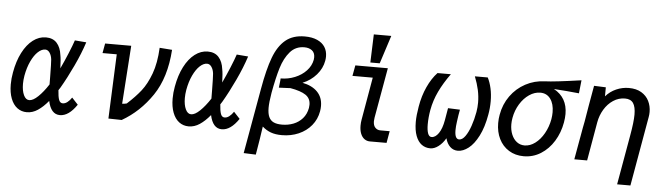

<svg xmlns="http://www.w3.org/2000/svg" viewBox="-54 -1019 4909 1418"><g transform="rotate(5 2400.0 -310.0)"><path d="M27 -188.5Q27 -232.5 35.5 -278Q50.5 -363 83 -426Q115.5 -489 160.2 -523Q205 -557 256 -557Q308 -557 337 -524.8Q366 -492.5 373 -437Q379.5 -406.5 381.5 -338.5Q407 -392.5 432.8 -454.8Q458.5 -517 470.5 -553.5L555.5 -546.5Q528.5 -463 484.2 -368.8Q440 -274.5 394.5 -196.5L381.5 -176.5Q384.5 -128.5 393 -105.5Q401.5 -82.5 421.5 -82.5Q439 -82.5 456.2 -96Q473.5 -109.5 487.5 -131L533 -82Q473.5 6 408 6Q374 6 352.2 -19Q330.5 -44 320.5 -91.5Q283 -46 244 -20Q205 6 162.5 6Q122 6 91.2 -17.2Q60.5 -40.5 43.8 -84.5Q27 -128.5 27 -188.5ZM116.5 -200.5Q116.5 -149.5 131.8 -117Q147 -84.5 173 -84.5Q201 -84.5 238.2 -120.2Q275.5 -156 312.5 -213Q312 -231 312 -269.5Q311 -372 308.5 -397.5Q305.5 -426.5 292 -446.8Q278.5 -467 258.5 -467Q232 -467 204.8 -441.8Q177.5 -416.5 155.2 -369.5Q133 -322.5 122 -261.5Q116.5 -228.5 116.5 -200.5Z M787.5 -478H682L695 -550H888.5L859 -118Q866.5 -118 877 -119.5Q887.5 -121 893 -123Q953.5 -178 994 -229.2Q1034.5 -280.5 1064 -360.2Q1093.5 -440 1099 -553.5L1191.5 -546.5Q1178 -340 1087.8 -206.8Q997.5 -73.5 866 2L767.5 0Z M1227 -188.5Q1227 -232.5 1235.5 -278Q1250.5 -363 1283 -426Q1315.5 -489 1360.2 -523Q1405 -557 1456 -557Q1508 -557 1537 -524.8Q1566 -492.5 1573 -437Q1579.5 -406.5 1581.5 -338.5Q1607 -392.5 1632.8 -454.8Q1658.5 -517 1670.5 -553.5L1755.5 -546.5Q1728.5 -463 1684.2 -368.8Q1640 -274.5 1594.5 -196.5L1581.5 -176.5Q1584.5 -128.5 1593 -105.5Q1601.5 -82.5 1621.5 -82.5Q1639 -82.5 1656.2 -96Q1673.5 -109.5 1687.5 -131L1733 -82Q1673.5 6 1608 6Q1574 6 1552.2 -19Q1530.5 -44 1520.5 -91.5Q1483 -46 1444 -20Q1405 6 1362.5 6Q1322 6 1291.2 -17.2Q1260.5 -40.5 1243.8 -84.5Q1227 -128.5 1227 -188.5ZM1316.5 -200.5Q1316.5 -149.5 1331.8 -117Q1347 -84.5 1373 -84.5Q1401 -84.5 1438.2 -120.2Q1475.5 -156 1512.5 -213Q1512 -231 1512 -269.5Q1511 -372 1508.5 -397.5Q1505.5 -426.5 1492 -446.8Q1478.5 -467 1458.5 -467Q1432 -467 1404.8 -441.8Q1377.5 -416.5 1355.2 -369.5Q1333 -322.5 1322 -261.5Q1316.5 -228.5 1316.5 -200.5Z M2160 -730.5Q2214.5 -730.5 2252.5 -713.5Q2290.5 -696.5 2309.5 -666.5Q2328.5 -636.5 2328.5 -597Q2328.5 -581 2325.5 -564.5Q2315.5 -507.5 2274.5 -460.2Q2233.5 -413 2172.5 -388Q2243.5 -374.5 2283.5 -333.8Q2323.5 -293 2323.5 -229Q2323.5 -209 2320 -189.5Q2309.5 -129.5 2272.2 -84.2Q2235 -39 2178 -14.2Q2121 10.5 2054 10.5Q2005.5 10.5 1971.2 -2.2Q1937 -15 1908.5 -40.5Q1895.5 52 1879.5 144L1875 170.5L1785 167L1871 -317.5Q1896.5 -463 1929.5 -551.2Q1962.5 -639.5 2017.5 -685Q2072.5 -730.5 2160 -730.5ZM2236 -207Q2238 -218.5 2238 -231Q2238 -278 2201.2 -302.8Q2164.5 -327.5 2087 -341L2068 -340L2001.5 -337Q2002 -343.5 2005.5 -372Q2006.5 -381.5 2007.8 -391Q2009 -400.5 2008.5 -406Q2064 -406 2114.2 -426.5Q2164.5 -447 2198.2 -483Q2232 -519 2240.5 -564.5Q2242 -574.5 2242 -583Q2242 -617 2220 -633.8Q2198 -650.5 2163.5 -650.5Q2099 -650.5 2058 -603.2Q2017 -556 1994.2 -481.5Q1971.5 -407 1951 -294Q1939 -222 1939 -182.5Q1939 -140 1950.5 -114.8Q1962 -89.5 1985.8 -78.2Q2009.5 -67 2048.5 -67Q2093 -67 2132.5 -82.2Q2172 -97.5 2199.8 -129Q2227.5 -160.5 2236 -207Z M2627 -110Q2627 -133.5 2631 -155L2686 -471H2535.5L2550 -550H2791L2725 -177.5Q2722.5 -161.5 2722.5 -151.5Q2722.5 -119.5 2738 -103.8Q2753.5 -88 2775.5 -88H2845L2829.5 0H2705.5Q2683 0 2665 -13Q2647 -26 2637 -51Q2627 -76 2627 -110ZM2795.5 -790 2728 -581H2658.5L2666 -790Z M3031 -173.5Q3031 -221 3042.5 -287Q3056 -368 3086.8 -435Q3117.5 -502 3159.5 -546.5H3258.5Q3207.5 -476 3175.5 -409Q3143.5 -342 3130.5 -270.5Q3120.5 -213.5 3120.5 -163Q3120.5 -121 3129.2 -96.5Q3138 -72 3156.5 -72Q3185 -72 3209 -106.8Q3233 -141.5 3244 -204.5L3259.5 -295L3348 -291.5Q3340.5 -253.5 3333.5 -200Q3328.5 -165 3328.5 -137.5Q3328.5 -72 3361 -72Q3384.5 -72 3406 -102Q3427.5 -132 3444.2 -180.5Q3461 -229 3471 -285Q3477 -321 3477 -355Q3477 -402 3466.8 -448.8Q3456.5 -495.5 3436.5 -546.5H3532Q3549.5 -512 3559.2 -467.8Q3569 -423.5 3569 -372.5Q3569 -321.5 3560 -273Q3543.5 -178.5 3510.5 -114.2Q3477.5 -50 3437.5 -19Q3397.5 12 3358.5 12Q3325 12 3301.2 -10.5Q3277.5 -33 3267 -72.5Q3244.5 -33.5 3214.2 -10.8Q3184 12 3154 12Q3118 12 3090.2 -8.2Q3062.5 -28.5 3046.8 -70Q3031 -111.5 3031 -173.5Z M3638 -218Q3638 -250.5 3643.5 -279.5Q3657 -358 3701.2 -419.8Q3745.5 -481.5 3811.8 -517Q3878 -552.5 3956 -555Q4023 -557 4223.5 -586L4213 -488.5Q4118 -498.5 4026.5 -504Q4127.5 -449 4127.5 -327.5Q4127.5 -298.5 4121.5 -264.5Q4108 -187.5 4069.5 -125Q4031 -62.5 3973.2 -26.2Q3915.5 10 3846.5 10Q3784 10 3736.5 -19.5Q3689 -49 3663.5 -100.8Q3638 -152.5 3638 -218ZM4027 -280.5Q4031.5 -307.5 4031.5 -332Q4031.5 -394 4004.2 -431.2Q3977 -468.5 3929 -468.5Q3886.5 -468.5 3846.8 -441.5Q3807 -414.5 3778.5 -368Q3750 -321.5 3740 -265.5Q3735.5 -241 3735.5 -218Q3735.5 -175.5 3749.5 -141.8Q3763.5 -108 3788.5 -89Q3813.5 -70 3846 -70Q3886.5 -70 3924.2 -98Q3962 -126 3989.2 -174.2Q4016.5 -222.5 4027 -280.5Z M4635.5 -368Q4635.5 -425 4616.8 -452.5Q4598 -480 4556 -480Q4508.5 -480 4468.5 -453.5Q4428.5 -427 4402 -382.8Q4375.5 -338.5 4366.5 -287L4316.5 0H4221.5L4249 -154.5L4252 -170.5Q4257 -200.5 4264 -238.2Q4271 -276 4273 -284Q4290.5 -392 4319.5 -553.5L4407 -550L4406.5 -483Q4439 -520.5 4484 -540.2Q4529 -560 4577.5 -560Q4633 -560 4670.5 -537.5Q4708 -515 4726.5 -477.8Q4745 -440.5 4745 -396.5Q4745 -376 4741.5 -358.5L4651 156.5H4552.5L4617 -209.5Q4635.5 -312.5 4635.5 -368Z"/></g></svg>

Font: JuliaMono Medium
Style: Italic
Weight: 500
Italic angle: -9°
Monospace: yes
Designer: cormullion
Foundry: corm
Version: Version 0.054; ttfautohint (v1.8.4)